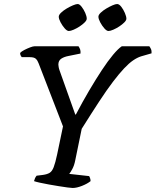

<svg xmlns="http://www.w3.org/2000/svg" viewBox="-20 -934 773 954"><path d="M341 0Q334 0 315.5 -2.5Q297 -5 272 -9Q247 -13 222 -17.5Q197 -22 177 -26.5Q157 -31 149 -34Q151 -42 154 -48.5Q157 -55 162 -61L194 -65Q215 -68 227 -75.5Q239 -83 247 -104Q255 -125 264 -167L293 -306L172 -619Q167 -633 158.5 -641.5Q150 -650 128 -650H88Q86 -652 83 -657.5Q80 -663 80 -671Q86 -678 100.5 -685.5Q115 -693 129.5 -698.5Q144 -704 151 -704H370Q375 -697 378 -689Q381 -681 380 -668L321 -656Q299 -652 284.5 -642.5Q270 -633 270 -613Q270 -609 271.5 -600.5Q273 -592 276 -584L354 -365H357Q390 -428 423 -484Q456 -540 486 -585.5Q516 -631 541.5 -661.5Q567 -692 585 -704H722Q726 -699 730 -690.5Q734 -682 733 -669L681 -654Q662 -648 641.5 -634Q621 -620 596.5 -594Q572 -568 541.5 -528Q511 -488 473 -430Q435 -372 386 -294L354 -138Q349 -112 339.5 -94.5Q330 -77 324 -70L423 -59Q424 -58 427 -50.5Q430 -43 430 -34Q414 -21 387.5 -10.5Q361 0 341 0ZM519 -780Q510 -780 498.5 -793Q487 -806 478 -823Q469 -840 469 -851Q469 -860 480.5 -871Q492 -882 508 -891.5Q524 -901 539 -907.5Q554 -914 562 -914Q572 -914 582.5 -900.5Q593 -887 600.5 -869.5Q608 -852 608 -841Q608 -833 597.5 -822.5Q587 -812 572.5 -802.5Q558 -793 543 -786.5Q528 -780 519 -780ZM322 -780Q313 -780 301.5 -793Q290 -806 281 -823Q272 -840 272 -851Q272 -860 283.5 -871Q295 -882 311 -891.5Q327 -901 342.5 -907.5Q358 -914 366 -914Q375 -914 385.5 -900.5Q396 -887 403.5 -870Q411 -853 411 -841Q411 -833 400.5 -822.5Q390 -812 375.5 -802.5Q361 -793 346 -786.5Q331 -780 322 -780Z"/></svg>

Font: Texturina Medium
Style: Italic
Weight: 500
Italic angle: -11°
Designer: Guillermo Torres Carreño
Foundry: Omnibus-Type
Version: Version 1.002